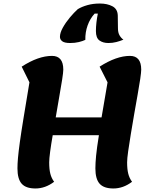

<svg xmlns="http://www.w3.org/2000/svg" viewBox="-20 -1043 861 1089"><path d="M181 26Q127 26 103 -1Q79 -28 79 -88Q79 -113 82 -147.5Q85 -182 92.5 -236.5Q100 -291 113.5 -373.5Q127 -456 147 -576L103 -665Q197 -726 275 -726Q339 -726 339 -648Q339 -633 332.5 -591.5Q326 -550 316 -493.5Q306 -437 296 -377H556Q563 -418 571.5 -467.5Q580 -517 590 -576L545 -665Q640 -726 717 -726Q781 -726 781 -648Q781 -634 775.5 -596Q770 -558 760.5 -505.5Q751 -453 741 -395Q731 -337 722 -282.5Q713 -228 707 -185.5Q701 -143 701 -122Q701 -83 707.5 -57.5Q714 -32 729 -12Q679 26 623 26Q569 26 545 -1Q521 -28 521 -88Q521 -117 525 -159.5Q529 -202 541 -276H279Q270 -225 264.5 -183.5Q259 -142 259 -122Q259 -83 265.5 -57.5Q272 -32 287 -12Q237 26 181 26ZM378 -799Q346 -799 333 -809Q320 -819 320 -834Q320 -857 336.5 -886.5Q353 -916 376.5 -944Q400 -972 421 -991Q444 -1005 476 -1014Q508 -1023 547 -1023Q588 -1023 617.5 -1007.5Q647 -992 648 -955L649 -883Q649 -858 658 -842.5Q667 -827 680 -818Q661 -810 639.5 -804.5Q618 -799 595 -799Q564 -799 544 -813.5Q524 -828 524 -867Q524 -890 527 -916Q530 -942 535 -966H517Q491 -938 477 -899Q463 -860 464 -817Q450 -810 427.5 -804.5Q405 -799 378 -799Z"/></svg>

Font: Lemonada SemiBold
Style: Regular
Weight: 600
Designer: Mohamed Gaber (Arabic), Eduardo Tunni (Latin)
Foundry: Kief Type Foundry
Version: Version 4.005; ttfautohint (v1.8.3)